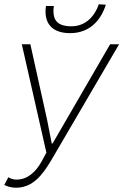

<svg xmlns="http://www.w3.org/2000/svg" viewBox="-28 -866 577 898"><path d="M47 12C124 12 170 -46 212 -117L529 -659H487L283 -307L218 -195H214L192 -307L114 -659H74L189 -152L165 -108C139 -62 101 -26 49 -26C36 -26 21 -30 11 -37L-8 -1C8 7 26 12 47 12ZM300 -711C396 -711 446 -777 467 -844L434 -846C416 -792 374 -743 306 -743C241 -743 222 -772 222 -814C222 -822 222 -826 224 -838H187C185 -826 185 -819 185 -811C185 -755 217 -711 300 -711Z"/></svg>

Font: Source Sans Pro Light
Style: Italic
Weight: 300
Italic angle: -11°
Designer: Paul D. Hunt
Foundry: Adobe Systems Incorporated
Version: Version 3.006;hotconv 1.0.111;makeotfexe 2.5.65597